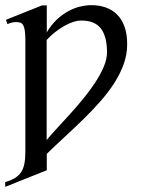

<svg xmlns="http://www.w3.org/2000/svg" viewBox="-26 -480 546 744"><path d="M388.7 -277.3Q388.7 -337.9 365.2 -369.1Q341.8 -400.4 289.1 -400.4Q274.4 -400.4 257.3 -394.8Q240.2 -389.2 222.7 -379.2Q205.1 -369.1 187.5 -355.5Q169.9 -341.8 154.8 -325.2V62.5Q171.4 42.5 195.3 16.6Q219.2 -9.3 245.4 -38.1Q271.5 -66.9 297.1 -98.1Q322.8 -129.4 343 -160.4Q363.3 -191.4 376 -221.2Q388.7 -251 388.7 -277.3ZM466.8 -309.1Q466.8 -269 453.4 -231.7Q439.9 -194.3 417 -158.4Q394 -122.6 363.5 -87.9Q333 -53.2 298.3 -19.3Q263.7 14.6 227.1 48.3Q190.4 82 155.3 116.2V179.7L-5.9 244.1V225.6Q16.1 219.2 31.2 210.2Q46.4 201.2 55.4 187.7Q64.5 174.3 68.4 154.8Q72.3 135.3 72.3 107.4V-323.2Q72.3 -346.2 70.3 -360.1Q68.4 -374 64.2 -381.8Q60.1 -389.6 53 -392.1Q45.9 -394.5 35.6 -394.5Q29.3 -394.5 21.5 -392.8Q13.7 -391.1 2.9 -386.7L-2.9 -403.3L136.7 -459H155.3V-354.5Q172.4 -383.8 194.1 -404.1Q215.8 -424.3 238.8 -436.8Q261.7 -449.2 284.9 -454.6Q308.1 -460 328.6 -460Q357.9 -460 383.3 -451.2Q408.7 -442.4 427.2 -424.1Q445.8 -405.8 456.3 -377.2Q466.8 -348.6 466.8 -309.1Z"/></svg>

Font: Doulos SIL Eur
Style: Regular
Weight: 400
Designer: Walt Agee, Victor Gaultney, Peter Martin, Debbi Hosken, Becca Hirsbrunner
Foundry: SIL International
Version: Version 5.000